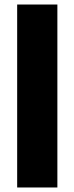

<svg xmlns="http://www.w3.org/2000/svg" viewBox="-20 -830 327 850"><path d="M56 0V-810H234V0Z"/></svg>

Font: Oswald Heavy
Style: Regular
Weight: 400
Designer: Vernon Adams
Foundry: Vernon Adams
Version: Version 4.101